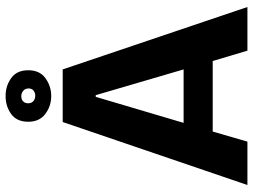

<svg xmlns="http://www.w3.org/2000/svg" viewBox="-129 -775 904 686"><g transform="rotate(-90 323.0 -432.0)"><path d="M5 0 230 -660H418L641 0H485L448 -124H196L160 0ZM320 -542 227 -228H418L326 -542ZM323 -701Q287 -701 259 -722Q231 -743 231 -783Q231 -824 258.5 -844Q286 -864 323 -864Q359 -864 387 -844Q415 -824 415 -783Q415 -742 386.5 -721.5Q358 -701 323 -701ZM324 -758Q334 -758 342 -764Q350 -770 350 -782Q350 -794 341.5 -801Q333 -808 323 -808Q311 -808 304 -801.5Q297 -795 297 -783Q297 -771 305 -764.5Q313 -758 324 -758Z"/></g></svg>

Font: Bricolage Grotesque 48pt Bricolage Grotesque 48pt Regular
Style: Bold
Weight: 700
Designer: Mathieu Triay
Foundry: Atelier Triay
Version: Version 1.000; ttfautohint (v1.8.4.7-5d5b);gftools[0.9.32]